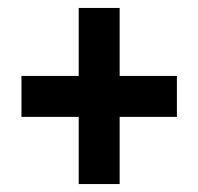

<svg xmlns="http://www.w3.org/2000/svg" viewBox="-20 -565 499 483"><path d="M178 -271V-102H281V-271H425V-374H281V-545H178V-374H34V-271Z"/></svg>

Font: Noto Sans Gurmukhi ExtraCondensed
Style: Bold
Weight: 700
Width: 2
Designer: Jelle Bosma - Monotype Design Team
Foundry: Monotype Imaging Inc.
Version: Version 2.004